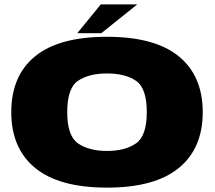

<svg xmlns="http://www.w3.org/2000/svg" viewBox="-20 -850 980 877"><path d="M468.5 7Q687 7 796.5 -82.5Q906 -172 906 -337.5Q906 -503.5 796.5 -592.8Q687 -682 468.5 -682Q250 -682 140.8 -593.2Q31.5 -504.5 31.5 -337.5Q31.5 -172 141 -82.5Q250.5 7 468.5 7ZM468.5 -160.5Q386.5 -160.5 336.8 -194.8Q287 -229 287 -337.5Q287 -448 336.8 -481.2Q386.5 -514.5 468.5 -514.5Q551 -514.5 600.8 -481.2Q650.5 -448 650.5 -337.5Q650.5 -229 600.8 -194.8Q551 -160.5 468.5 -160.5ZM333 -698.5H443L607 -830H440.5Z"/></svg>

Font: Anybody Expanded Black
Style: Regular
Weight: 900
Width: 7
Designer: Tyler Finck
Foundry: Etcetera Type Company
Version: Version 1.113;gftools[0.9.25]